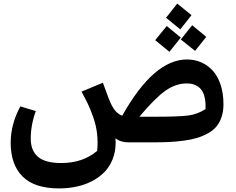

<svg xmlns="http://www.w3.org/2000/svg" viewBox="-20 -800 1326 1079"><path d="M1056.2 -714.8 993.2 -634.8 913.1 -700.2 976.1 -779.8ZM1076.2 -514.2 996.1 -578.1 1060.1 -658.2 1139.2 -592.8ZM996.1 -588.9 932.1 -508.8 852.1 -574.2 917 -653.8ZM1030.8 -465.8Q1073.7 -465.8 1110.6 -449.7Q1147.5 -433.6 1175.5 -403.1Q1203.6 -372.6 1219.7 -324Q1235.8 -275.4 1235.8 -213.9Q1235.8 -174.3 1225.3 -143.1Q1214.8 -111.8 1196.8 -89.6Q1178.7 -67.4 1149.7 -51.3Q1120.6 -35.2 1089.1 -25.4Q1057.6 -15.6 1014.6 -9.8Q971.7 -3.9 930.7 -2Q889.6 0 836.9 0H702.1Q657.7 0 628.9 -22.9Q629.9 -16.1 629.9 1Q629.9 52.2 612.8 95Q595.7 137.7 566.2 167.7Q536.6 197.8 496.1 218.5Q455.6 239.3 409.2 249Q362.8 258.8 312 258.8Q173.8 258.8 106.9 191.9Q40 125 40 2Q40 -100.6 94.2 -202.1L181.2 -175.8Q152.8 -98.6 152.8 -20Q152.8 46.4 193.6 81.3Q234.4 116.2 324.2 116.2Q445.8 116.2 525.9 47.9Q531.2 -1.5 525.4 -49.8Q519.5 -98.1 503.4 -143.1Q487.3 -188 473.1 -217.5Q459 -247.1 438 -285.2L558.1 -335Q594.7 -232.4 608.9 -206.1Q633.3 -160.6 667 -149.9Q844.2 -465.8 1030.8 -465.8ZM1134.8 -187Q1136.7 -223.1 1130.6 -250.2Q1124.5 -277.3 1114 -292.2Q1103.5 -307.1 1087.9 -316.4Q1072.3 -325.7 1058.3 -328.4Q1044.4 -331.1 1028.8 -331.1Q966.3 -331.1 907.5 -288.6Q848.6 -246.1 763.2 -144H851.1Q984.9 -144 1037.6 -150.9Q1090.3 -157.7 1134.8 -187Z"/></svg>

Font: FiraGO SemiBold
Style: Italic
Weight: 600
Italic angle: -8°
Designer: bBox Type GmbH
Foundry: bBox Type GmbH
Version: Version 1.001;PS 001.001;hotconv 1.0.88;makeotf.lib2.5.64775